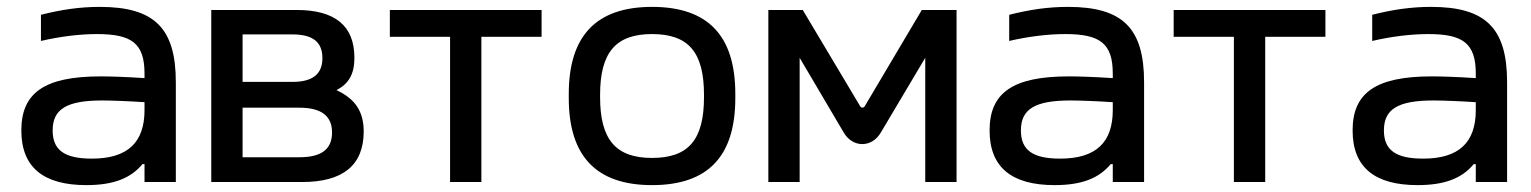

<svg xmlns="http://www.w3.org/2000/svg" viewBox="-20 -529 4449 558"><path d="M270 -509C212 -509 158 -501 99 -486V-410C155 -423 212 -430 262 -430C363 -430 400 -403 400 -315V-302C339 -306 297 -307 272 -307C109 -307 42 -259 42 -150C42 -42 107 9 231 9C310 9 360 -11 394 -52H400V0H491V-290C491 -447 429 -509 270 -509ZM133 -150C133 -212 174 -237 277 -237C306 -237 355 -235 400 -232V-209C400 -115 351 -68 247 -68C167 -68 133 -93 133 -150Z M594 0H858C977 0 1037 -49 1037 -147C1037 -205 1012 -242 958 -267C994 -286 1010 -314 1010 -361C1010 -454 954 -500 842 -500H594ZM685 -72V-216H850C914 -216 945 -192 945 -144C945 -95 914 -72 850 -72ZM685 -291V-429H830C889 -429 917 -407 917 -360C917 -314 889 -291 830 -291Z M1288 0H1379V-422H1554V-500H1113V-422H1288Z M1633 -256V-244C1633 -75 1713 9 1875 9C2038 9 2117 -75 2117 -244V-256C2117 -425 2038 -509 1875 -509C1713 -509 1633 -425 1633 -256ZM1724 -247V-253C1724 -376 1769 -430 1875 -430C1982 -430 2026 -376 2026 -253V-247C2026 -124 1982 -70 1875 -70C1769 -70 1724 -124 1724 -247Z M2213 -500V0H2304V-361L2432 -144C2458 -99 2514 -99 2540 -144L2669 -361V0H2760V-500H2659L2493 -220C2490 -215 2483 -215 2480 -220L2313 -500Z M3084 -509C3026 -509 2972 -501 2913 -486V-410C2969 -423 3026 -430 3076 -430C3177 -430 3214 -403 3214 -315V-302C3153 -306 3111 -307 3086 -307C2923 -307 2856 -259 2856 -150C2856 -42 2921 9 3045 9C3124 9 3174 -11 3208 -52H3214V0H3305V-290C3305 -447 3243 -509 3084 -509ZM2947 -150C2947 -212 2988 -237 3091 -237C3120 -237 3169 -235 3214 -232V-209C3214 -115 3165 -68 3061 -68C2981 -68 2947 -93 2947 -150Z M3566 0H3657V-422H3832V-500H3391V-422H3566Z M4139 -509C4081 -509 4027 -501 3968 -486V-410C4024 -423 4081 -430 4131 -430C4232 -430 4269 -403 4269 -315V-302C4208 -306 4166 -307 4141 -307C3978 -307 3911 -259 3911 -150C3911 -42 3976 9 4100 9C4179 9 4229 -11 4263 -52H4269V0H4360V-290C4360 -447 4298 -509 4139 -509ZM4002 -150C4002 -212 4043 -237 4146 -237C4175 -237 4224 -235 4269 -232V-209C4269 -115 4220 -68 4116 -68C4036 -68 4002 -93 4002 -150Z"/></svg>

Font: LT Wave Alt
Style: Regular
Weight: 400
Designer: Daniel Lyons
Version: Version 2.5 (Glyphs App)